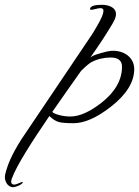

<svg xmlns="http://www.w3.org/2000/svg" viewBox="-99 -514 580 801"><path d="M461 -226C461 -273 420 -305 365 -302C355 -301 340 -298 320 -292C299 -286 286 -281 278 -274C299 -304 318 -332 333 -355C367 -409 380 -429 383 -443C393 -478 361 -494 326 -494C296 -494 280 -489 277 -479C276 -475 277 -473 282 -473C289 -473 310 -480 319 -480C332 -480 335 -473 331 -459C327 -441 311 -413 286 -372L-11 69C-52 135 -66 170 -77 212C-84 237 -69 267 -44 267C-35 267 -7 257 -4 247C-3 246 -3 245 -5 245C-10 245 -30 256 -39 256C-52 256 -55 247 -50 232C-31 178 34 77 107 -30C120 -17 133 -9 146 -5C156 -2 177 0 208 0C253 0 305 -23 364 -69C429 -120 461 -172 461 -226ZM410 -236C410 -180 381 -130 324 -85C275 -47 232 -28 195 -28C178 -28 161 -30 145 -35C133 -38 125 -42 119 -47C159 -105 201 -164 239 -218C260 -239 275 -251 283 -255C308 -268 335 -274 363 -274C394 -274 410 -261 410 -236Z"/></svg>

Font: AlexBrush
Style: Regular
Weight: 400
Designer: Robert E. Leuschke
Foundry: Robert E. Leuschke
Version: Version 1.001